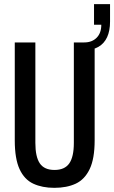

<svg xmlns="http://www.w3.org/2000/svg" viewBox="-20 -891 549 923"><path d="M241 12Q183 12 140 -8Q97 -28 74 -78Q51 -128 51 -216V-687H150V-204Q150 -137 171.5 -105.5Q193 -74 242 -74Q291 -74 313 -105.5Q335 -137 335 -204V-687H435V-216Q435 -128 411 -78Q387 -28 344 -8Q301 12 241 12ZM385 -650V-687Q422 -687 444.5 -709.5Q467 -732 467 -772H432V-871H509V-787Q509 -743 495 -712.5Q481 -682 453.5 -666Q426 -650 385 -650Z"/></svg>

Font: Archivo ExtraCondensed Medium
Style: Regular
Weight: 500
Width: 2
Designer: Hector Gatti
Foundry: Omnibus-Type
Version: Version 2.001